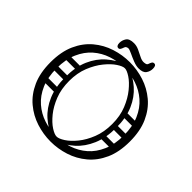

<svg xmlns="http://www.w3.org/2000/svg" viewBox="-197 -1018 1228 1228"><g transform="rotate(45 417.0 -403.5)"><path d="M721 -351Q721 -432 695.5 -490.5Q670 -549 627 -586.5Q584 -624 529.5 -642Q475 -660 417 -660Q359 -660 304.5 -642Q250 -624 207 -586.5Q164 -549 138.5 -490.5Q113 -432 113 -351Q113 -270 138.5 -211.5Q164 -153 207 -115.5Q250 -78 304.5 -60Q359 -42 417 -42Q475 -42 529.5 -60Q584 -78 627 -115.5Q670 -153 695.5 -211.5Q721 -270 721 -351ZM58 -351Q58 -446 88.5 -514Q119 -582 171 -625.5Q223 -669 287 -689.5Q351 -710 417 -710Q483 -710 547 -689.5Q611 -669 663 -625.5Q715 -582 745.5 -514Q776 -446 776 -351Q776 -256 745.5 -188Q715 -120 663 -76.5Q611 -33 547 -12.5Q483 8 417 8Q351 8 287 -12.5Q223 -33 171 -76.5Q119 -120 88.5 -188Q58 -256 58 -351ZM222 -252Q222 -243 217 -238Q212 -233 205 -233H110Q94 -233 94 -252Q94 -269 111 -269H205Q222 -269 222 -252ZM220 -451Q220 -442 215 -437Q210 -432 203 -432H108Q92 -432 92 -451Q92 -468 109 -468H203Q220 -468 220 -451ZM214 -350Q214 -341 209 -336Q204 -331 197 -331H102Q86 -331 86 -350Q86 -367 103 -367H197Q214 -367 214 -350ZM613 -252Q613 -269 630 -269H724Q741 -269 741 -252Q741 -233 725 -233H630Q623 -233 618 -238Q613 -243 613 -252ZM615 -451Q615 -468 632 -468H726Q743 -468 743 -451Q743 -432 727 -432H632Q625 -432 620 -437Q615 -442 615 -451ZM621 -350Q621 -367 638 -367H732Q749 -367 749 -350Q749 -331 733 -331H638Q631 -331 626 -336Q621 -341 621 -350ZM439 -18 422 -42Q442 -42 474.5 -63Q507 -84 539.5 -124Q572 -164 594.5 -221Q617 -278 617 -351Q617 -423 594 -480Q571 -537 538 -577.5Q505 -618 473 -639Q441 -660 422 -660L438 -680Q498 -658 546.5 -615.5Q595 -573 623.5 -508Q652 -443 652 -351Q652 -260 623.5 -193.5Q595 -127 547 -84Q499 -41 439 -18ZM405 -18Q346 -41 297.5 -84Q249 -127 220.5 -193.5Q192 -260 192 -351Q192 -443 220.5 -508Q249 -573 298 -615.5Q347 -658 406 -680L422 -660Q403 -660 371 -639Q339 -618 306 -577.5Q273 -537 250 -480Q227 -423 227 -351Q227 -278 249.5 -221Q272 -164 304.5 -124Q337 -84 369.5 -63Q402 -42 422 -42ZM302 -721Q282 -721 282 -751Q282 -774 295.5 -794.5Q309 -815 350 -815Q373 -815 396 -804.5Q419 -794 440 -783Q461 -772 477 -772Q486 -772 496 -774.5Q506 -777 509 -787Q513 -800 518 -807.5Q523 -815 533 -815Q551 -815 551 -785Q551 -760 537 -740.5Q523 -721 485 -721Q462 -721 434 -732Q406 -743 382 -754.5Q358 -766 348 -766Q341 -766 333.5 -762Q326 -758 323 -747Q320 -737 315 -729Q310 -721 302 -721Z"/></g></svg>

Font: Nsibidi Libre Uzo
Style: Regular
Weight: 400
Designer: Oluwaseun Badejo
Version: Version 1.021